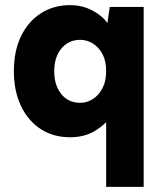

<svg xmlns="http://www.w3.org/2000/svg" viewBox="-20 -527 634 747"><path d="M413 -77Q391 -43 350 -18Q309 7 252 7Q188 7 139 -24.5Q90 -56 62 -114Q34 -172 34 -250Q34 -329 62 -386.5Q90 -444 139.5 -475.5Q189 -507 252 -507Q300 -507 339 -486.5Q378 -466 398 -437L407 -500H539V200H393V-78ZM191 -250Q191 -195 218.5 -161Q246 -127 292 -127Q318 -127 341 -141.5Q364 -156 378.5 -183.5Q393 -211 393 -250Q393 -290 378.5 -317Q364 -344 341 -358Q318 -372 292 -372Q247 -372 219 -338.5Q191 -305 191 -250Z"/></svg>

Font: Albert Sans ExtraBold
Style: Regular
Weight: 800
Designer: Andreas Rasmussen
Foundry: a.Foundry
Version: Version 1.025